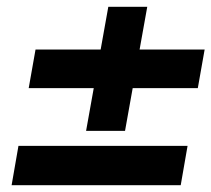

<svg xmlns="http://www.w3.org/2000/svg" viewBox="-20 -631 619 562"><path d="M14 -89 34 -204H529L509 -89ZM232 -248 297 -611H411L346 -248ZM64 -373 84 -486H579L559 -373Z"/></svg>

Font: DM Sans 24pt
Style: Bold Italic
Weight: 700
Italic angle: -10°
Designer: Colophon Foundry, Jonny Pinhorn
Foundry: Colophon Foundry
Version: Version 4.004;gftools[0.9.30]